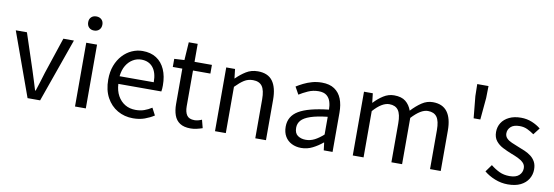

<svg xmlns="http://www.w3.org/2000/svg" viewBox="-57 -1186 4647 1610"><g transform="rotate(10 2266.5 -381.0)"><path d="M209 0 13 -543H108L210 -234Q223 -194 235.5 -153.5Q248 -113 260 -74H265Q278 -113 290.5 -153.5Q303 -194 315 -234L418 -543H508L316 0Z M613 0V-543H705V0ZM659 -655Q632 -655 615.5 -671.5Q599 -688 599 -716Q599 -743 615.5 -759Q632 -775 659 -775Q686 -775 703 -759Q720 -743 720 -716Q720 -688 703 -671.5Q686 -655 659 -655Z M1108 13Q1035 13 976 -21Q917 -55 882.5 -118.5Q848 -182 848 -271Q848 -338 868 -390.5Q888 -443 922.5 -480.5Q957 -518 1001 -537.5Q1045 -557 1091 -557Q1161 -557 1209 -526Q1257 -495 1282.5 -437.5Q1308 -380 1308 -302Q1308 -287 1307 -274Q1306 -261 1304 -250H938Q941 -192 964.5 -149.5Q988 -107 1027 -83.5Q1066 -60 1118 -60Q1158 -60 1190.5 -71.5Q1223 -83 1254 -103L1286 -42Q1251 -19 1207 -3Q1163 13 1108 13ZM937 -315H1228Q1228 -397 1192.5 -440.5Q1157 -484 1093 -484Q1055 -484 1021.5 -464Q988 -444 965.5 -407Q943 -370 937 -315Z M1598 13Q1541 13 1507 -9.5Q1473 -32 1458.5 -73Q1444 -114 1444 -168V-469H1363V-538L1449 -543L1459 -696H1535V-543H1683V-469H1535V-165Q1535 -116 1553.5 -88.5Q1572 -61 1619 -61Q1634 -61 1651 -65.5Q1668 -70 1681 -76L1699 -7Q1676 1 1650 7Q1624 13 1598 13Z M1805 0V-543H1880L1889 -464H1891Q1930 -503 1973.5 -530Q2017 -557 2073 -557Q2159 -557 2199 -502.5Q2239 -448 2239 -344V0H2148V-332Q2148 -409 2123.5 -443Q2099 -477 2045 -477Q2003 -477 1970 -456Q1937 -435 1897 -394V0Z M2540 13Q2495 13 2459 -5Q2423 -23 2402.5 -57.5Q2382 -92 2382 -141Q2382 -230 2461.5 -277.5Q2541 -325 2715 -344Q2715 -379 2705.5 -410.5Q2696 -442 2672 -461.5Q2648 -481 2603 -481Q2556 -481 2514.5 -462.5Q2473 -444 2440 -423L2405 -486Q2430 -502 2463 -518.5Q2496 -535 2535 -546Q2574 -557 2618 -557Q2684 -557 2725.5 -529Q2767 -501 2786.5 -451.5Q2806 -402 2806 -334V0H2731L2723 -65H2720Q2682 -33 2636.5 -10Q2591 13 2540 13ZM2566 -61Q2605 -61 2640.5 -79Q2676 -97 2715 -132V-283Q2624 -273 2570 -254.5Q2516 -236 2493 -209.5Q2470 -183 2470 -147Q2470 -100 2498 -80.5Q2526 -61 2566 -61Z M2978 0V-543H3053L3062 -464H3064Q3100 -503 3142.5 -530Q3185 -557 3233 -557Q3296 -557 3331 -529Q3366 -501 3383 -453Q3426 -499 3469.5 -528Q3513 -557 3563 -557Q3646 -557 3686.5 -502.5Q3727 -448 3727 -344V0H3636V-332Q3636 -409 3611.5 -443Q3587 -477 3535 -477Q3504 -477 3470.5 -456.5Q3437 -436 3398 -394V0H3307V-332Q3307 -409 3282.5 -443Q3258 -477 3206 -477Q3175 -477 3141 -456.5Q3107 -436 3070 -394V0Z M3922 -483 3904 -669 3902 -771H3998L3996 -669L3979 -483Z M4299 13Q4242 13 4188.5 -8.5Q4135 -30 4097 -62L4141 -123Q4177 -94 4215 -76Q4253 -58 4302 -58Q4356 -58 4382.5 -82.5Q4409 -107 4409 -143Q4409 -171 4390.5 -189.5Q4372 -208 4343.5 -221.5Q4315 -235 4285 -246Q4247 -261 4210.5 -279.5Q4174 -298 4150.5 -327.5Q4127 -357 4127 -403Q4127 -447 4149 -481.5Q4171 -516 4213 -536.5Q4255 -557 4314 -557Q4364 -557 4407.5 -539Q4451 -521 4482 -495L4438 -438Q4410 -458 4380.5 -472Q4351 -486 4315 -486Q4263 -486 4238.5 -462.5Q4214 -439 4214 -407Q4214 -382 4230.5 -365Q4247 -348 4274 -336.5Q4301 -325 4331 -313Q4361 -302 4390.5 -289Q4420 -276 4443.5 -258Q4467 -240 4481.5 -213.5Q4496 -187 4496 -148Q4496 -104 4473.5 -67Q4451 -30 4407.5 -8.5Q4364 13 4299 13Z"/></g></svg>

Font: Noto Sans TC Thin
Style: Regular
Weight: 400
Version: Version 2.004-H2;hotconv 1.0.118;makeotfexe 2.5.65603